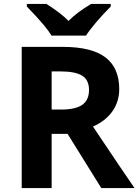

<svg xmlns="http://www.w3.org/2000/svg" viewBox="-20 -951 700 971"><path d="M540 -931.2V-918Q499 -877 464.6 -836.2Q430.2 -795.4 415 -771H240.7Q226.6 -793.9 200.2 -825.9Q173.8 -857.9 115.7 -918V-931.2H214.8Q286.6 -885.7 326.7 -845.2Q367.7 -887.7 440.9 -931.2ZM241.2 -397H290Q361.8 -397 396 -420.9Q430.2 -444.8 430.2 -496.1Q430.2 -546.9 395.3 -568.4Q360.4 -589.8 287.1 -589.8H241.2ZM241.2 -273.9V0H89.8V-713.9H297.9Q443.4 -713.9 513.2 -660.9Q583 -607.9 583 -500Q583 -437 548.3 -387.9Q513.7 -338.9 450.2 -311Q611.3 -70.3 660.2 0H492.2L321.8 -273.9Z"/></svg>

Font: Zoram GWebM
Style: Bold
Weight: 700
Foundry: Ascender Corporation
Version: Version 1.000